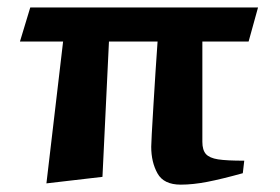

<svg xmlns="http://www.w3.org/2000/svg" viewBox="-20 -484 755 517"><path d="M524.9 -372.1V-102.1Q524.9 -80.1 534.4 -69.3Q543.9 -58.6 567.1 -54.9Q590.3 -51.3 637.7 -51.3L633.8 -17.6Q577.6 -2 538.6 5.6Q499.5 13.2 466.8 13.2Q420.9 13.2 404.1 -17.1Q387.2 -47.4 387.2 -88.9Q387.2 -102.5 393.1 -199.5Q398.9 -296.4 404.3 -372.1H273.4L255.9 -7.8L105 9.8L149.9 -372.1H33.7L61.5 -463.9H674.8L649.4 -372.1Z"/></svg>

Font: Vesper Libre
Style: Bold
Weight: 700
Designer: Robert Keller & Kimya Gandhi
Foundry: Mota Italic
Version: Version 1.058